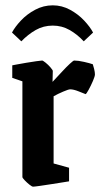

<svg xmlns="http://www.w3.org/2000/svg" viewBox="-20 -690 376 720"><path d="M104 10Q100 10 90.5 2.5Q81 -5 72.5 -14Q64 -23 64 -26V-385L26 -398V-445Q26 -445 41.5 -448Q57 -451 78 -454.5Q99 -458 116.5 -460.5Q134 -463 138 -463Q141 -463 151 -455Q161 -447 169.5 -437Q178 -427 178 -424L177 -383Q194 -401 211.5 -420Q229 -439 242 -451Q255 -463 258 -463Q273 -463 295 -458Q317 -453 328 -449Q330 -444 333 -431.5Q336 -419 336 -411Q336 -404 328.5 -386.5Q321 -369 312.5 -353.5Q304 -338 301 -337Q293 -340 274.5 -347.5Q256 -355 243 -355Q237 -355 217 -346.5Q197 -338 181 -329V-77L239 -61V-10Q239 -10 220.5 -7Q202 -4 176.5 0Q151 4 130 7Q109 10 104 10ZM178 -670Q212 -670 242.5 -653.5Q273 -637 295.5 -613Q318 -589 329 -568L294 -535Q270 -561 241 -577.5Q212 -594 178 -594Q143 -594 114 -577.5Q85 -561 60 -535L25 -568Q36 -589 58.5 -613Q81 -637 112 -653.5Q143 -670 178 -670Z"/></svg>

Font: Grenze Gotisch SemiBold
Style: Regular
Weight: 600
Designer: Renata Polastri
Foundry: Omnibus-Type
Version: Version 1.001